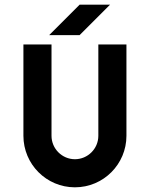

<svg xmlns="http://www.w3.org/2000/svg" viewBox="-20 -790 640 820"><path d="M400 -600H520V-210C520 -89 422 10 300 10C178 10 80 -89 80 -210V-600H200V-210C200 -155 245 -110 300 -110C355 -110 400 -155 400 -210ZM450 -770H320L190 -640H320Z"/></svg>

Font: Gauge Heavy
Style: Bold
Weight: 900
Designer: Daniel Pimley
Foundry: Daniel Pimley
Version: Version 1.003;PS 001.001;hotconv 1.0.56